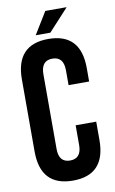

<svg xmlns="http://www.w3.org/2000/svg" viewBox="-95 -898 575 956"><g transform="rotate(-10 193.0 -420.0)"><path d="M359 -261V-168Q359 8 195 8Q31 8 31 -168V-532Q31 -708 195 -708Q359 -708 359 -532V-464H255V-539Q255 -608 198 -608Q141 -608 141 -539V-161Q141 -93 198 -93Q255 -93 255 -161V-261ZM313 -848 211 -737H137L205 -848Z"/></g></svg>

Font: Adderley Bold
Style: Regular
Weight: 700
Designer: gorohovskiy
Version: Version 1.003 November 13, 2017